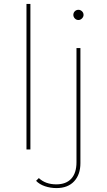

<svg xmlns="http://www.w3.org/2000/svg" viewBox="-20 -762 545 979"><path d="M115 -742H135V0H115ZM268 197Q237 197 209 187.5Q181 178 164 160L178 146Q212 178 267 178Q317 178 343.5 149Q370 120 370 65V-517H390V70Q390 128 358 162.5Q326 197 268 197ZM380 -660Q369 -660 361.5 -668Q354 -676 354 -686Q354 -697 361.5 -704.5Q369 -712 380 -712Q390 -712 398 -704.5Q406 -697 406 -686Q406 -676 398 -668Q390 -660 380 -660Z"/></svg>

Font: Montserrat
Style: Regular
Weight: 400
Designer: Julieta Ulanovsky
Foundry: Julieta Ulanovsky
Version: Version 8.000